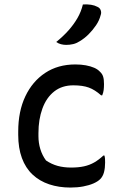

<svg xmlns="http://www.w3.org/2000/svg" viewBox="-20 -833 540 864"><path d="M319 -543Q345 -543 366.5 -539Q388 -535 404 -528Q420 -521 430 -510Q440 -501 444 -488.5Q448 -476 448 -455Q448 -440 446.5 -428Q445 -416 440 -404H435Q407 -429 379.5 -439Q352 -449 310 -449Q259 -449 224 -421.5Q189 -394 171 -345Q153 -296 153 -234V-220Q153 -190 161.5 -162Q170 -134 187 -111Q212 -94 239.5 -86.5Q267 -79 300 -79Q333 -79 358 -84.5Q383 -90 404 -102Q425 -114 445 -133H450Q452 -126 452.5 -119Q453 -112 453 -102Q453 -77 448 -58Q443 -39 431 -27Q420 -16 400.5 -7.5Q381 1 354.5 6Q328 11 297 11Q245 11 201.5 -3.5Q158 -18 126.5 -47.5Q95 -77 78.5 -122Q62 -167 62 -226V-241Q62 -332 94 -399.5Q126 -467 183.5 -505Q241 -543 319 -543ZM353 -813Q374 -814 390 -811.5Q406 -809 419 -802Q430 -797 433.5 -786Q437 -775 433 -765Q427 -741 412 -719Q397 -697 378.5 -678.5Q360 -660 338 -647Q324 -638 309 -634.5Q294 -631 278 -631Q266 -631 254.5 -634Q243 -637 233 -644Q265 -670 288.5 -696.5Q312 -723 328.5 -751.5Q345 -780 353 -813Z"/></svg>

Font: Recursive Casual
Style: Regular
Weight: 400
Version: Version 1.047